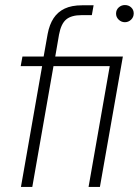

<svg xmlns="http://www.w3.org/2000/svg" viewBox="-20 -741 550 761"><path d="M63 0 147 -479H62L69 -517H153L169 -607Q176 -644 192.5 -669Q209 -694 236.5 -707Q264 -720 305 -720H351L344 -681H304Q263 -681 242.5 -664Q222 -647 214 -604L199 -517H467L376 0H331L415 -479H192L108 0ZM475 -653Q461 -653 450.5 -663Q440 -673 440 -687Q440 -702 450.5 -711.5Q461 -721 475 -721Q490 -721 500 -711.5Q510 -702 510 -688Q510 -673 499.5 -663Q489 -653 475 -653Z"/></svg>

Font: DM Sans 11pt ExtraLight
Style: Italic
Weight: 250
Italic angle: -10°
Version: Version 4.004;gftools[0.9.30]